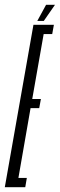

<svg xmlns="http://www.w3.org/2000/svg" viewBox="-55 -778 248 798"><path d="M-35 0H50L56.5 -38.5H21.5L72 -328.5H108L115 -366.5H79L126.5 -636.5H162L169 -675H84ZM100 -691H127L173.5 -758H136.5Z"/></svg>

Font: Anybody UltraCondensed Light
Style: Italic
Weight: 300
Width: 1
Italic angle: -10°
Version: Version 1.113;gftools[0.9.25]